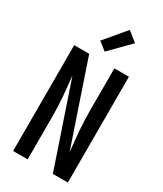

<svg xmlns="http://www.w3.org/2000/svg" viewBox="-239 -1069 979 1155"><g transform="rotate(30 250.0 -491.0)"><path d="M60 0V-735H164L358 -163Q355 -198 351 -232.5Q347 -267 344.5 -301.5Q342 -336 340.5 -371Q339 -406 339 -441V-735H440V0H336L142 -572Q145 -537 149 -502.5Q153 -468 155.5 -433.5Q158 -399 159.5 -364Q161 -329 161 -294V0ZM238 -793 182 -837 304 -982 371 -928Z"/></g></svg>

Font: Iosevka SS18 Semibold
Style: Regular
Weight: 600
Monospace: yes
Designer: Belleve Invis
Foundry: Belleve Invis
Version: Version 25.1.1; ttfautohint (v1.8.4)